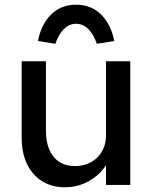

<svg xmlns="http://www.w3.org/2000/svg" viewBox="-20 -785 645 815"><path d="M72 -201V-525H175V-229Q175 -183 189.5 -149.5Q204 -116 231.5 -98Q259 -80 298 -80Q327 -80 351 -89.5Q375 -99 392.5 -116Q410 -133 420 -157Q430 -181 430 -209V-525H533V0H430V-110L448 -122Q436 -85 407.5 -55Q379 -25 340 -7.5Q301 10 256 10Q200 10 158.5 -16Q117 -42 94.5 -89Q72 -136 72 -201ZM141 -611Q155 -682 197 -723.5Q239 -765 303 -765Q367 -765 409 -723.5Q451 -682 465 -611L391 -599Q378 -638 355.5 -661Q333 -684 303 -684Q273 -684 250.5 -661Q228 -638 215 -599Z"/></svg>

Font: Mach
Style: Regular
Weight: 400
Version: Version 1.002